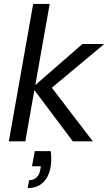

<svg xmlns="http://www.w3.org/2000/svg" viewBox="-20 -720 552 978"><path d="M25 0 149 -700H233L160 -287L400 -496H511L244 -273L453 0H351L155 -261L109 0ZM121 238 128 198Q151 198 166.5 183.5Q182 169 186 141L188 127H143L157 50H238Q240 60 240.5 70.5Q241 81 241 92Q241 120 234.5 146Q228 172 213.5 193Q199 214 176.5 226Q154 238 121 238Z"/></svg>

Font: Rethink Sans
Style: Italic
Weight: 400
Italic angle: -10°
Designer: The Rethink Sans project authors (Hans Thiessen). DM Sans designed by Colophon Foundry.
Foundry: Rethink Communications LLC
Version: Version 1.001